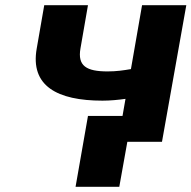

<svg xmlns="http://www.w3.org/2000/svg" viewBox="-20 -548 740 742"><path d="M396 -272C314 -272 279 -293 291 -361L320 -528H151L122 -361C96 -216 201 -159 376 -159C406 -159 437 -162 465 -166L436 0H606L700 -528H529L486 -281C457 -276 430 -272 396 -272ZM441 174 490 -100H320L272 174Z"/></svg>

Font: Asimov
Style: XWidIt
Weight: 500
Designer: Google
Version: Version 2.000980; 2014